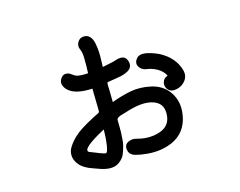

<svg xmlns="http://www.w3.org/2000/svg" viewBox="-93 -776 1186 947"><g transform="rotate(-15 500.0 -302.0)"><path d="M746.1 -254.9Q791 -195.3 768.6 -110.4Q746.1 -30.3 663.1 -3.9Q609.4 13.7 544.9 5.9Q528.3 3.9 520 2.4Q511.7 1 497.1 -2.9Q482.4 -6.8 474.1 -15.1Q465.8 -23.4 463.9 -35.2Q458 -61.5 478.5 -73.2Q499 -85 523.4 -78.1Q578.1 -62.5 627.9 -75.2Q689.5 -89.8 697.3 -144.5Q705.1 -205.1 660.2 -225.6Q620.1 -244.1 556.6 -231.4Q532.2 -226.6 500 -215.8Q497.1 -214.8 489.7 -212.9Q482.4 -210.9 478 -209.5Q473.6 -208 467.8 -205.1Q461.9 -202.1 459.5 -198.7Q457 -195.3 457 -190.4Q457 -188.5 457.5 -162.6Q458 -136.7 457.5 -128.4Q457 -120.1 455.6 -96.7Q454.1 -73.2 450.7 -61.5Q447.3 -49.8 441.9 -32.7Q436.5 -15.6 427.2 -3.9Q418 7.8 405.3 16.6Q368.2 42 298.8 14.6Q293.9 12.7 278.3 7.3Q262.7 2 255.4 -1.5Q248 -4.9 236.8 -11.7Q225.6 -18.6 217.8 -26.4Q195.3 -49.8 192.4 -75.7Q189.5 -101.6 204.6 -124.5Q219.7 -147.5 238.8 -165.5Q257.8 -183.6 281.2 -198.2Q310.5 -216.8 342.8 -233.4Q347.7 -236.3 356.4 -240.2Q365.2 -244.1 370.1 -247.1Q374 -249 375.5 -250Q377 -251 377.9 -252.9Q378.9 -254.9 378.9 -256.3Q378.9 -257.8 378.9 -261.7Q378.9 -265.6 378.9 -267.6L377 -373Q299.8 -369.1 263.7 -394.5Q243.2 -409.2 236.8 -428.7Q230.5 -448.2 247.1 -467.8Q257.8 -478.5 269.5 -478Q281.2 -477.5 287.6 -473.6Q293.9 -469.7 307.6 -460Q320.3 -451.2 347.7 -451.2Q376 -451.2 376 -452.1Q377.9 -493.2 377 -529.3Q377 -540 375 -553.2Q373 -566.4 368.2 -576.2Q359.4 -595.7 370.6 -614.3Q381.8 -632.8 403.3 -632.8Q421.9 -632.8 433.6 -619.6Q445.3 -606.4 449.7 -583Q454.1 -559.6 455.1 -540.5Q456.1 -521.5 455.1 -494.6Q454.1 -467.8 454.1 -462.9L509.8 -474.6Q511.7 -475.6 525.4 -479.5Q544.9 -485.4 557.6 -483.4Q578.1 -480.5 585 -455.1Q590.8 -433.6 576.2 -418Q568.4 -410.2 553.7 -404.3Q539.1 -398.4 527.3 -396Q515.6 -393.6 496.6 -390.6Q477.5 -387.7 471.7 -386.7Q468.8 -385.7 463.9 -385.3Q459 -384.8 458 -384.3Q457 -383.8 456.1 -381.3Q455.1 -378.9 455.1 -373Q455.1 -351.6 456.1 -341.8Q456.1 -302.7 457 -283.2Q509.8 -302.7 557.6 -311.5Q605.5 -320.3 660.2 -308.1Q714.8 -295.9 746.1 -254.9ZM376 -107.4Q377 -115.2 377.4 -125Q377.9 -134.8 378.4 -146.5Q378.9 -158.2 378.9 -164.1Q252.9 -96.7 278.3 -77.1Q279.3 -76.2 282.2 -75.2Q343.8 -49.8 357.4 -47.9Q370.1 -45.9 376 -107.4ZM833 -346.7Q842.8 -313.5 821.3 -288.6Q799.8 -263.7 764.6 -261.7Q743.2 -260.7 731.4 -277.3Q719.7 -293.9 725.6 -313.5Q731.4 -333 752 -338.9Q739.3 -364.3 712.4 -379.4Q685.5 -394.5 655.3 -397.5Q630.9 -403.3 621.6 -423.3Q612.3 -443.4 630.9 -463.9Q657.2 -490.2 741.2 -452.1Q813.5 -414.1 833 -346.7Z"/></g></svg>

Font: irohamaru Regular
Style: Regular
Weight: 400
Designer: [Source Han Sans]
Ryoko NISHIZUKA  (kana & ideographs); Paul D. Hunt (Latin, Greek & Cyrillic); Wenlong ZHANG  (bopomofo
Version: Version 1.00